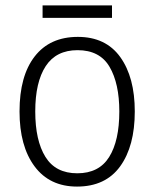

<svg xmlns="http://www.w3.org/2000/svg" viewBox="-20 -678 569 708"><path d="M477 -267Q477 -139 423 -64.5Q369 10 264 10Q163 10 107.5 -64.5Q52 -139 52 -267Q52 -398 108 -470Q164 -542 267 -542Q370 -542 423.5 -467.5Q477 -393 477 -267ZM110 -267Q110 -160 147.5 -99.5Q185 -39 265 -39Q345 -39 382.5 -99Q420 -159 420 -267Q420 -370 384 -431.5Q348 -493 266 -493Q187 -493 148.5 -434Q110 -375 110 -267ZM393 -658V-612H137V-658Z"/></svg>

Font: Noto Sans Gurmukhi SemiCondensed Light
Style: Regular
Weight: 300
Width: 4
Designer: Jelle Bosma - Monotype Design Team
Foundry: Monotype Imaging Inc.
Version: Version 2.004; ttfautohint (v1.8.4.7-5d5b)